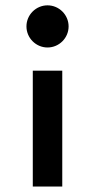

<svg xmlns="http://www.w3.org/2000/svg" viewBox="-20 -512 333 712"><path d="M156.2 -335.9C199.2 -335.9 234.4 -371.1 234.4 -414.1C234.4 -457 199.2 -492.2 156.2 -492.2C113.3 -492.2 78.1 -457 78.1 -414.1C78.1 -371.1 113.3 -335.9 156.2 -335.9ZM210.9 179.7V-250H101.6V179.7Z"/></svg>

Font: Sen-gleads
Style: Bold
Weight: 700
Designer: Kosal Sen, Philatype
Foundry: Philatype
Version: Version 1.004; ttfautohint (v1.8.3)